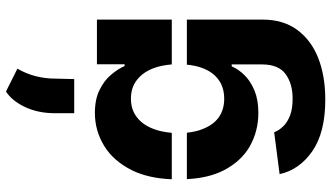

<svg xmlns="http://www.w3.org/2000/svg" viewBox="-252 -637 1104 640"><g transform="rotate(-90 300.0 -317.0)"><path d="M288.1 215.3Q178.2 215.3 115.7 171.9Q53.7 128.4 39.6 63L179.2 44.9Q185.1 61 199.2 75.2Q211.9 88.9 235.8 98.1Q257.3 106.4 291.5 106.4Q340.8 106.4 373 83Q405.3 59.6 405.3 3.4V-96.7H398.9Q388.7 -73.2 369.1 -53.7Q350.1 -34.2 317.9 -20.5Q286.6 -7.8 243.7 -7.8Q182.6 -7.8 131.8 -36.6Q82 -65.4 51.8 -124Q26.4 -174.3 22.9 -246.1H177.7Q180.7 -215.8 189.9 -193.4Q203.6 -158.2 228.5 -140.1Q254.4 -121.6 291 -121.6Q345.7 -121.6 376 -162.1Q399.9 -194.8 404.3 -246.1H554.7V5.9Q554.7 75.2 520.5 121.6Q485.8 168.5 426.3 191.9Q366.2 215.3 288.1 215.3ZM22.5 -296.4Q25.4 -373.5 52.2 -428.7Q83.5 -491.2 133.3 -521.5Q184.1 -552.7 243.7 -552.7Q289.1 -552.7 320.3 -537.1Q352.1 -521.5 370.6 -499Q390.6 -475.6 399.9 -453.6H405.8V-545.9H554.7V-296.4H405.3Q402.3 -332 392.6 -357.4Q378.9 -393.1 353.5 -412.6Q328.1 -432.6 291 -432.6Q253.9 -432.6 228.5 -412.1Q203.6 -393.1 189.9 -356.4Q180.2 -331.1 177.2 -296.4ZM356.4 -621.6H242.7V-689.5Q243.2 -743.2 263.4 -785.9Q283.7 -828.6 314.9 -849.1L391.1 -811Q357.9 -753.9 357.9 -683.6Z"/></g></svg>

Font: Inter Tight Stencil
Style: Bold
Weight: 700
Designer: Rasmus Andersson
Foundry: rsms
Version: Version 3.004;Glyphs 3.1.2 (3151)